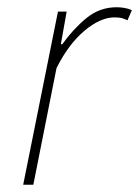

<svg xmlns="http://www.w3.org/2000/svg" viewBox="-20 -510 384 530"><path d="M44 0 140 -478H164L148 -388H152Q182 -430 218.5 -460Q255 -490 302 -490Q311 -490 321.5 -488.5Q332 -487 344 -482L332 -454Q326 -457 318 -459.5Q310 -462 296 -462Q257 -462 213 -425Q169 -388 136 -322L72 0Z"/></svg>

Font: TypoPRO Source Sans Pro
Style: Italic
Weight: 200
Italic angle: -11°
Designer: Paul D. Hunt
Foundry: Adobe Systems Incorporated
Version: Version 1.075;PS 2.000;hotconv 1.0.86;makeotf.lib2.5.63406